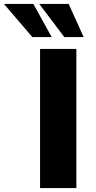

<svg xmlns="http://www.w3.org/2000/svg" viewBox="-125 -953 485 973"><path d="M78 0V-705H262V0ZM201 -765 74 -933H223L299 -765ZM39 -765 -105 -933H44L137 -765Z"/></svg>

Font: Nunito Sans 7pt SemiCondensed Black
Style: Regular
Weight: 900
Width: 4
Designer: Vernon Adams
Foundry: Vernon Adams
Version: Version 3.101;gftools[0.9.27]